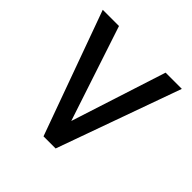

<svg xmlns="http://www.w3.org/2000/svg" viewBox="-144 -650 772 772"><g transform="rotate(45 242.0 -264.0)"><path d="M242.7 -122.6 373.5 -528.3H465.8L276.4 0H207.5L16.1 -528.3H108.4Z"/></g></svg>

Font: Roboto
Style: Regular
Weight: 400
Designer: Google
Version: Version 2.001047; 2015